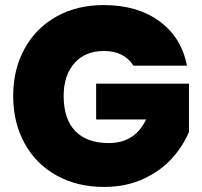

<svg xmlns="http://www.w3.org/2000/svg" viewBox="-20 -732 797 757"><path d="M506 -473Q489 -501 459.5 -516Q430 -531 390 -531Q316 -531 273.5 -483Q231 -435 231 -354Q231 -263 276.5 -215.5Q322 -168 409 -168Q512 -168 556 -261H359V-402H725V-212Q702 -156 657.5 -107Q613 -58 545 -26.5Q477 5 390 5Q284 5 202.5 -40.5Q121 -86 76.5 -167.5Q32 -249 32 -354Q32 -458 76.5 -539.5Q121 -621 202 -666.5Q283 -712 389 -712Q522 -712 609 -648Q696 -584 717 -473Z"/></svg>

Font: DVN-Poppins ExtBd
Style: Regular
Weight: 800
Designer: Ninad Kale (Devanagari), Jonny Pinhorn (Latin)
Foundry: Indian Type Foundry
Version: 4.004